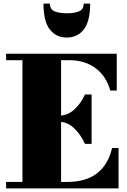

<svg xmlns="http://www.w3.org/2000/svg" viewBox="-20 -1049 709 1069"><path d="M258 -1029Q258 -996 284.8 -985.5Q311.5 -975 352 -975Q392.5 -975 419.2 -985.5Q446 -996 446 -1029H482Q482 -931 447 -885.5Q412 -840 352 -840Q292 -840 257 -885.5Q222 -931 222 -1029ZM453 -248Q431.5 -296.5 396 -331.8Q360.5 -367 320 -370V-36H354Q559.5 -36 604 -225H640V0H14V-36H105V-714H14V-750H630V-545H594Q571.5 -625.5 511.8 -669.8Q452 -714 364 -714H320V-406Q360.5 -408.5 396 -441.5Q431.5 -474.5 453 -523H490V-248Z"/></svg>

Font: Bodoni* 06pt Fatface
Style: Regular
Weight: 900
Version: Version 2.3